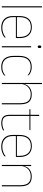

<svg xmlns="http://www.w3.org/2000/svg" viewBox="1212 -1916 714 3178"><g transform="rotate(90 1569.0 -327.0)"><path d="M102.5 0H84V-664.5H102.5Z M438 9.5Q346.5 9.5 296 -40.2Q245.5 -90 245.5 -180.5V-292.5Q245.5 -392.5 292.2 -444.8Q339 -497 428 -497Q486.5 -497 527.2 -473.5Q568 -450 589 -405.2Q610 -360.5 610 -296.5V-279.5Q610 -268.5 609.8 -257.5Q609.5 -246.5 608.5 -233H591.5Q591.5 -250.5 591.5 -266.5Q591.5 -282.5 591.5 -296Q591.5 -355.5 572.8 -396.5Q554 -437.5 517.5 -459Q481 -480.5 428 -480.5Q348 -480.5 306 -432.5Q264 -384.5 264 -292.5V-243.5V-239.5V-181Q264 -140 275.8 -108Q287.5 -76 310 -53.8Q332.5 -31.5 365 -19.8Q397.5 -8 438.5 -8Q486 -8 526 -22.8Q566 -37.5 601 -65L598.5 -43Q569 -19 528 -4.8Q487 9.5 438 9.5ZM602 -233H254V-249.5H602Z M763 0H744.5V-485.5H763ZM754 -594.5Q743.5 -594.5 738 -601.2Q732.5 -608 732.5 -622V-626.5Q732.5 -640 738 -646.8Q743.5 -653.5 754 -653.5Q764.5 -653.5 769.8 -646.8Q775 -640 775 -626.5V-622Q775 -608 769.8 -601.2Q764.5 -594.5 754 -594.5Z M1086.5 9.5Q996.5 9.5 950.8 -43.5Q905 -96.5 905 -196V-290.5Q905 -389.5 950.8 -442.2Q996.5 -495 1086.5 -495Q1121.5 -495 1148 -487.5Q1174.5 -480 1193.8 -469.2Q1213 -458.5 1225 -447.5L1227.5 -426Q1204.5 -447.5 1170.2 -462.8Q1136 -478 1086 -478Q1006 -478 964.8 -429.8Q923.5 -381.5 923.5 -290.5V-196.5Q923.5 -105.5 964.8 -56.8Q1006 -8 1087.5 -8Q1139.5 -8 1174 -23.8Q1208.5 -39.5 1231.5 -60.5L1228.5 -38.5Q1209 -21.5 1174.8 -6Q1140.5 9.5 1086.5 9.5Z M1706.5 0H1688V-310Q1688 -363 1673.8 -400.5Q1659.5 -438 1627.5 -458.2Q1595.5 -478.5 1542 -478.5Q1492 -478.5 1455.5 -458.8Q1419 -439 1397 -404.5Q1375 -370 1368 -325.5L1357 -344H1364.5Q1369 -385 1390.8 -419.2Q1412.5 -453.5 1450.8 -474.2Q1489 -495 1543 -495Q1603.5 -495 1639.2 -472.8Q1675 -450.5 1690.8 -409.2Q1706.5 -368 1706.5 -311ZM1371.5 0H1353V-664.5H1371.5V-495.5L1369.5 -357L1371.5 -354Z M2019 9Q1970.5 9 1940 -5.2Q1909.5 -19.5 1895 -49Q1880.5 -78.5 1880.5 -123V-462.5H1899V-124.5Q1899 -65.5 1926.5 -37Q1954 -8.5 2019.5 -8.5Q2050.5 -8.5 2080.8 -16.2Q2111 -24 2139 -40L2136.5 -20Q2113.5 -7 2082.2 1Q2051 9 2019 9ZM2130 -457H1789V-473H2132.5ZM1898.5 -468H1880.5V-614L1900 -621.5Z M2406 9.5Q2314.5 9.5 2264 -40.2Q2213.5 -90 2213.5 -180.5V-292.5Q2213.5 -392.5 2260.2 -444.8Q2307 -497 2396 -497Q2454.5 -497 2495.2 -473.5Q2536 -450 2557 -405.2Q2578 -360.5 2578 -296.5V-279.5Q2578 -268.5 2577.8 -257.5Q2577.5 -246.5 2576.5 -233H2559.5Q2559.5 -250.5 2559.5 -266.5Q2559.5 -282.5 2559.5 -296Q2559.5 -355.5 2540.8 -396.5Q2522 -437.5 2485.5 -459Q2449 -480.5 2396 -480.5Q2316 -480.5 2274 -432.5Q2232 -384.5 2232 -292.5V-243.5V-239.5V-181Q2232 -140 2243.8 -108Q2255.5 -76 2278 -53.8Q2300.5 -31.5 2333 -19.8Q2365.5 -8 2406.5 -8Q2454 -8 2494 -22.8Q2534 -37.5 2569 -65L2566.5 -43Q2537 -19 2496 -4.8Q2455 9.5 2406 9.5ZM2570 -233H2222V-249.5H2570Z M3064 0H3045.5V-310Q3045.5 -363 3031.2 -400.5Q3017 -438 2985 -458.2Q2953 -478.5 2899.5 -478.5Q2850 -478.5 2813.2 -458.8Q2776.5 -439 2754.5 -404.2Q2732.5 -369.5 2725.5 -325L2716.5 -344H2722Q2726.5 -385 2748.2 -419.2Q2770 -453.5 2808.5 -474.2Q2847 -495 2900.5 -495Q2961 -495 2996.8 -472.8Q3032.5 -450.5 3048.2 -409.2Q3064 -368 3064 -311ZM2729 0H2710.5V-485.5H2729L2727 -358.5H2729Z"/></g></svg>

Font: Anek Devanagari Thin
Style: Regular
Weight: 250
Designer: Kailash Malviya (Devanagari) & Yesha Goshar (Latin)
Foundry: Ek Type
Version: Version 1.003